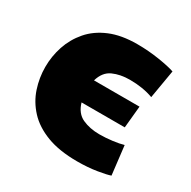

<svg xmlns="http://www.w3.org/2000/svg" viewBox="-127 -656 785 789"><g transform="rotate(30 265.5 -261.5)"><path d="M334 9Q249 9 190 -13.5Q131 -36 95 -75Q59 -114 43 -162.5Q27 -211 27 -262Q27 -313 43 -361Q59 -409 92.5 -448Q126 -487 179.5 -509.5Q233 -532 308 -532Q361 -532 412 -524Q463 -516 489 -507L466 -372Q417 -390 355 -390Q310 -390 275.5 -374.5Q241 -359 228 -314H444L434 -210H229Q242 -165 277 -149Q312 -133 358 -133Q387 -133 418.5 -137Q450 -141 470 -147L486 -11Q470 -5 427.5 2Q385 9 334 9Z"/></g></svg>

Font: Murecho Black
Style: Regular
Weight: 900
Designer: Neil Summerour
Foundry: Positype
Version: Version 1.010; ttfautohint (v1.8.3)